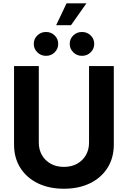

<svg xmlns="http://www.w3.org/2000/svg" viewBox="-20 -1125 769 1155"><path d="M364.3 10.3Q274.4 10.3 206.8 -22.9Q139.2 -56.2 101.8 -116Q64.5 -175.8 64.5 -254.9V-727.5H213.4V-267.1Q213.4 -224.6 232.2 -191.9Q251 -159.2 284.9 -140.1Q318.8 -121.1 364.3 -121.1Q410.2 -121.1 444.1 -140.1Q478 -159.2 496.8 -191.9Q515.6 -224.6 515.6 -267.1V-727.5H664.6V-254.9Q664.6 -175.8 627.2 -116Q589.8 -56.2 522.2 -22.9Q454.6 10.3 364.3 10.3ZM473.1 -789.1Q442.4 -789.1 420.9 -810.3Q399.4 -831.5 399.4 -860.8Q399.4 -891.1 420.9 -911.9Q442.4 -932.6 473.1 -932.6Q503.9 -932.6 525.4 -911.9Q546.9 -891.1 546.9 -861.3Q546.9 -831.1 525.4 -810.1Q503.9 -789.1 473.1 -789.1ZM256.8 -789.1Q226.1 -789.1 204.6 -810.3Q183.1 -831.5 183.1 -860.8Q183.1 -891.1 204.6 -911.9Q226.1 -932.6 256.8 -932.6Q287.6 -932.6 308.8 -911.9Q330.1 -891.1 330.1 -861.3Q330.1 -831.1 308.8 -810.1Q287.6 -789.1 256.8 -789.1ZM317.9 -973.6 380.4 -1105H500L407.2 -973.6Z"/></svg>

Font: Inter 16pt
Style: Bold
Weight: 700
Version: Version 4.001;git-66647c0bb